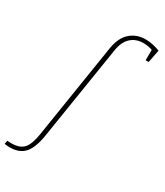

<svg xmlns="http://www.w3.org/2000/svg" viewBox="-340 -865 1027 1198"><g transform="rotate(30 173.5 -266.0)"><path d="M-97 235 -92 210Q-84 210 -77 210.5Q-70 211 -63 211Q-3 211 25 180.5Q53 150 65 73L173 -610Q187 -693 232 -731.5Q277 -770 340 -770Q365 -770 391.5 -764.5Q418 -759 444 -749L426 -657H404L405 -732Q388 -738 370.5 -740.5Q353 -743 339 -743Q286 -743 250.5 -710.5Q215 -678 205 -612L97 68Q82 158 46 198Q10 238 -58 238Q-69 238 -78 237Q-87 236 -97 235Z"/></g></svg>

Font: Bitter ExtraLight
Style: Italic
Weight: 200
Italic angle: -9°
Designer: Sol Matas, and Bitter project Authors
Foundry: Sol Matas
Version: Version 2.001